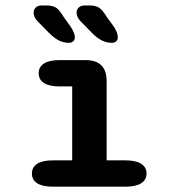

<svg xmlns="http://www.w3.org/2000/svg" viewBox="-20 -702 659 722"><path d="M179 0Q140 0 120 -12.8Q100 -25.5 100 -49.5Q100 -73.5 120 -86.2Q140 -99 179 -99H251.5V-377H204Q165.5 -377 145.5 -389.8Q125.5 -402.5 125.5 -426.5Q125.5 -450.5 145.5 -463.2Q165.5 -476 204 -476H301.5Q381 -476 381 -397V-99H452Q490.5 -99 510.8 -86.2Q531 -73.5 531 -49.5Q531 -25.5 510.8 -12.8Q490.5 0 452 0ZM239.5 -541Q219 -541 201.2 -550Q183.5 -559 163.5 -579L122.5 -621Q113.5 -629.5 110 -638Q106.5 -646.5 106.5 -654.5Q106.5 -666 114.5 -673.8Q122.5 -681.5 135.5 -681.5H153.5Q179 -681.5 191.8 -672.5Q204.5 -663.5 220 -637.5L245.5 -602Q261.5 -576.5 261.5 -562.5Q261.5 -552.5 255.5 -546.8Q249.5 -541 239.5 -541ZM401.5 -541Q381 -541 362.8 -550Q344.5 -559 325 -579L284 -621Q268 -637.5 268 -654.5Q268 -666 276.2 -673.8Q284.5 -681.5 298 -681.5H315.5Q340.5 -681.5 353.5 -672.5Q366.5 -663.5 382 -637.5L408 -602Q423 -578.5 423 -562.5Q423 -552.5 417 -546.8Q411 -541 401.5 -541Z"/></svg>

Font: Sono ExtraLight Monospace SemiBold
Style: Regular
Weight: 600
Version: Version 2.112